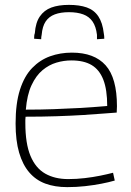

<svg xmlns="http://www.w3.org/2000/svg" viewBox="-20 -758 537 788"><path d="M256 10Q205 10 166 -4.5Q127 -19 100 -50.5Q73 -82 58.5 -131.5Q44 -181 44 -251Q44 -334 62 -390Q80 -446 112 -479Q144 -512 185.5 -527Q227 -542 275 -542Q367 -542 413.5 -490Q460 -438 460 -322Q460 -317 459.5 -309.5Q459 -302 459 -296Q441 -295 405.5 -292Q370 -289 321.5 -286Q273 -283 213 -281Q153 -279 85 -279Q84 -272 84 -266Q84 -260 84 -253Q84 -169 105 -118.5Q126 -68 165.5 -45.5Q205 -23 260 -23Q294 -23 328 -27Q362 -31 391.5 -37Q421 -43 444 -49L451 -17Q427 -10 396 -4Q365 2 329.5 6Q294 10 256 10ZM86 -308Q146 -308 201 -310Q256 -312 301 -314.5Q346 -317 377 -319.5Q408 -322 420 -323Q420 -390 404 -431Q388 -472 356 -491Q324 -510 273 -510Q242 -510 211.5 -501Q181 -492 154.5 -470Q128 -448 109.5 -408.5Q91 -369 86 -308ZM263 -738Q306 -738 336 -727.5Q366 -717 383.5 -691Q401 -665 406 -621Q407 -616 407.5 -610.5Q408 -605 408 -599L378 -597Q378 -602 378 -606.5Q378 -611 378 -615Q374 -649 360 -669.5Q346 -690 321.5 -699Q297 -708 263 -708Q229 -708 205 -699Q181 -690 167.5 -670Q154 -650 151 -615Q150 -611 149.5 -606.5Q149 -602 149 -597L120 -599Q120 -605 120.5 -611Q121 -617 123 -622Q126 -665 143.5 -690.5Q161 -716 190.5 -727Q220 -738 263 -738Z"/></svg>

Font: Georama ExtraLight
Style: Regular
Weight: 250
Version: Version 1.001